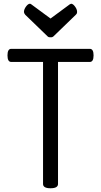

<svg xmlns="http://www.w3.org/2000/svg" viewBox="-20 -1001 540 1026"><path d="M40 -740H460Q480 -740 480 -705Q480 -670 460 -670H290V-18Q290 5 250 5Q210 5 210 -18V-670H40Q20 -670 20 -705Q20 -740 40 -740ZM256 -802H245Q239 -802 235 -806L115 -922Q111 -927 109.5 -930.5Q108 -934 108 -937Q108 -951 119 -966Q130 -981 140 -981Q143 -981 147 -978L250 -902L353 -978Q358 -981 360 -981Q370 -981 381 -966Q392 -951 392 -937Q392 -934 391 -930.5Q390 -927 385 -922L265 -806Q263 -804 260 -803Q257 -802 256 -802Z"/></svg>

Font: Offside
Style: Regular
Weight: 400
Designer: Eduardo Rodriguez Tunni
Foundry: Eduardo Rodriguez Tunni
Version: Version 1.002; ttfautohint (v1.8.4.7-5d5b);gftools[0.9.23]